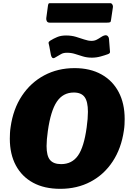

<svg xmlns="http://www.w3.org/2000/svg" viewBox="-20 -1182 820 1212"><path d="M360 10Q260 10 189 -28.5Q118 -67 80 -138Q42 -209 42 -306Q42 -323 43 -342Q44 -361 47 -380Q63 -494 118.5 -577.5Q174 -661 259.5 -706.5Q345 -752 451 -752Q549 -752 620 -712.5Q691 -673 729 -601Q767 -529 767 -431Q767 -414 766 -395.5Q765 -377 762 -358Q746 -246 691.5 -163Q637 -80 552 -35Q467 10 360 10ZM366 -146Q434 -146 472 -199.5Q510 -253 527 -377Q531 -406 533 -430.5Q535 -455 535 -476Q535 -541 514 -569.5Q493 -598 446 -598Q378 -598 339 -540.5Q300 -483 282 -355Q278 -327 276 -303.5Q274 -280 274 -260Q274 -198 296 -172Q318 -146 366 -146ZM661 -840Q642 -833 615 -825.5Q588 -818 560 -818Q529 -818 503 -826Q477 -834 453.5 -841.5Q430 -849 403 -849Q379 -849 364.5 -840Q350 -831 325 -817Q315 -812 309 -818.5Q303 -825 301 -837L291 -891Q290 -899 287 -908Q284 -917 298 -926Q319 -939 342 -948.5Q365 -958 397 -958Q431 -958 459.5 -949.5Q488 -941 512.5 -932.5Q537 -924 558 -924Q576 -924 590.5 -931.5Q605 -939 618 -948Q631 -957 642 -959Q653 -961 660 -954.5Q667 -948 668 -937L673 -873Q674 -864 674.5 -854.5Q675 -845 661 -840ZM693 -1138 681 -1057Q680 -1044 674.5 -1041.5Q669 -1039 654 -1039H294Q281 -1039 276 -1047.5Q271 -1056 272 -1067L283 -1148Q285 -1158 287.5 -1160Q290 -1162 297 -1162H676Q684 -1162 689 -1154Q694 -1146 693 -1138Z"/></svg>

Font: Libre Franklin Black
Style: Italic
Weight: 900
Italic angle: -8°
Designer: Pablo Impallari, Rodrigo Fuenzalida, Nhung Nguyen
Foundry: Impallari Type
Version: Version 3.000